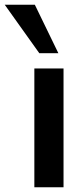

<svg xmlns="http://www.w3.org/2000/svg" viewBox="-78 -796 359 816"><path d="M68 0V-505H192V0ZM89 -570 -58 -776H70L170 -570Z"/></svg>

Font: Muli-Bold
Style: Bold
Weight: 700
Version: Version 2.000